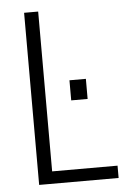

<svg xmlns="http://www.w3.org/2000/svg" viewBox="-52 -750 539 790"><g transform="rotate(-5 217.5 -355.5)"><path d="M135.7 -50.8H405.8V0H77.6V-710.9H135.7ZM307.1 -335H239.3V-418H307.1Z"/></g></svg>

Font: RobotoCondensed-Light
Style: Light
Weight: 300
Designer: Google
Version: Version 1.200311; 2013